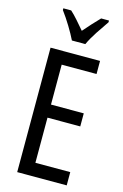

<svg xmlns="http://www.w3.org/2000/svg" viewBox="-140 -1003 681 1064"><g transform="rotate(15 201.0 -471.5)"><path d="M357 0H73V-714H357V-639H157V-410H345V-335H157V-76H357ZM177 -783Q161 -816 136 -857Q111 -898 85 -933V-943H130Q149 -926 171.5 -900.5Q194 -875 216 -849Q242 -879 259.5 -898Q277 -917 302 -943H347V-933Q325 -902 297.5 -860Q270 -818 254 -783Z"/></g></svg>

Font: Noto Sans Oriya ExtCond
Style: Regular
Weight: 400
Width: 2
Designer: Amélie Bonet and Sol Matas
Foundry: Google LLC
Version: Version 2.006; ttfautohint (v1.8.4.7-5d5b)